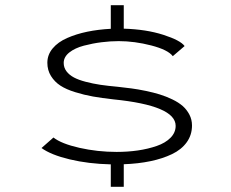

<svg xmlns="http://www.w3.org/2000/svg" viewBox="-20 -720 890 740"><path d="M407 0V-86.5Q320.5 -88.5 248.5 -105.8Q176.5 -123 140 -149.5L186 -190Q216.5 -166 286.2 -150.2Q356 -134.5 429.5 -134.5Q472.5 -134.5 511.8 -140.2Q551 -146 584.2 -157.5Q617.5 -169 637.2 -189Q657 -209 657 -235Q657 -313 417 -337Q372.5 -342 338.5 -348Q304.5 -354 269.8 -364.8Q235 -375.5 212.8 -390Q190.5 -404.5 176.5 -427Q162.5 -449.5 162.5 -478Q162.5 -509 183 -533.5Q203.5 -558 238.8 -573.5Q274 -589 316.5 -597.8Q359 -606.5 407 -609V-700H457V-609.5Q543.5 -607 609.5 -585.8Q675.5 -564.5 691.5 -542.5L646 -503.5Q627.5 -528 563 -544.8Q498.5 -561.5 437.5 -561.5Q405.5 -561.5 371.5 -557.2Q337.5 -553 303.2 -544Q269 -535 247.2 -517.8Q225.5 -500.5 225.5 -477.5Q225.5 -459.5 236.2 -445.2Q247 -431 264.8 -421.5Q282.5 -412 310.2 -404.8Q338 -397.5 366.8 -393.2Q395.5 -389 434 -385.5Q462.5 -382.5 486.8 -379.2Q511 -376 541.2 -369.8Q571.5 -363.5 595.8 -356Q620 -348.5 644 -337Q668 -325.5 684 -311.5Q700 -297.5 710 -278.2Q720 -259 720 -236.5Q720 -200 699.8 -171.8Q679.5 -143.5 643 -126Q606.5 -108.5 559.8 -98.8Q513 -89 457 -87V0Z"/></svg>

Font: League Mono Wide UltraLight
Style: Regular
Weight: 200
Width: 8
Designer: Tyler Finck
Foundry: The League of Moveable Type / Tyler Finck
Version: Version 2.210